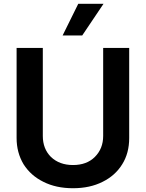

<svg xmlns="http://www.w3.org/2000/svg" viewBox="-20 -984 774 1018"><path d="M665 -252Q665 -172 628 -113Q591 -53 524 -20Q457 14 367 14Q277 14 210 -20Q143 -53 105 -113Q68 -175 68 -252V-730H207V-263Q207 -195 250 -152Q295 -109 367 -109Q440 -109 483 -152Q527 -196 527 -263V-730H665ZM529 -964 416 -796H312L395 -964Z"/></svg>

Font: Sinter Bold
Style: Regular
Weight: 700
Foundry: Adobe & rsms
Version: Version 1.000